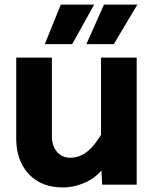

<svg xmlns="http://www.w3.org/2000/svg" viewBox="-20 -808 690 840"><path d="M207 -556V-213Q207 -170 229 -144Q251 -118 287 -118Q328 -118 362.5 -145.5Q397 -173 435 -240L457 -108Q419 -43 365 -15.5Q311 12 255 12Q191 12 145.5 -15Q100 -42 75.5 -90Q51 -138 51 -203V-556ZM578 -556V0H427L422 -99V-556ZM176 -615 246 -788H392L296 -615ZM358 -615 435 -788H581L478 -615Z"/></svg>

Font: Azeret Mono
Style: Bold
Weight: 700
Designer: Martin Vácha
Foundry: Displaay
Version: Version 1.002